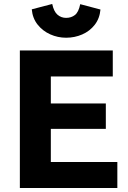

<svg xmlns="http://www.w3.org/2000/svg" viewBox="-20 -947 646 967"><path d="M80 0V-693H548V-562H236V-426H513V-298H236V-131H571V0ZM313 -757Q271 -757 233 -774Q195 -791 169.5 -823Q144 -855 140 -900L243 -927Q251 -889 269.5 -873Q288 -857 313 -857Q339 -857 357.5 -871.5Q376 -886 384 -926L486 -899Q482 -854 457 -822Q432 -790 394 -773.5Q356 -757 313 -757Z"/></svg>

Font: Ubuntu Sans ExtraBold
Style: Regular
Weight: 800
Designer: Dalton Maag Ltd
Foundry: Dalton Maag Ltd
Version: Version 1.006; ttfautohint (v1.8.4.7-5d5b)